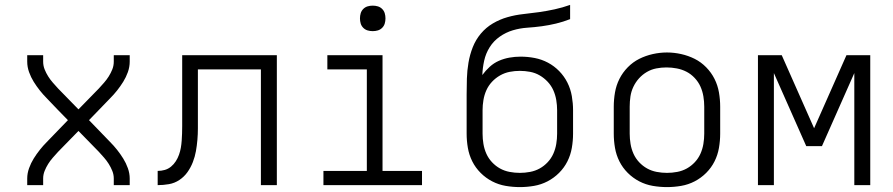

<svg xmlns="http://www.w3.org/2000/svg" viewBox="-20 -755 3640 783"><path d="M91 0V-27Q91 -48 98.5 -69Q106 -90 117.5 -108.5Q129 -127 142.5 -144Q156 -161 171 -176L257 -265L214 -309L171 -354Q156 -369 142.5 -386Q129 -403 117.5 -421.5Q106 -440 98.5 -461Q91 -482 91 -504V-530H156V-504Q156 -487 162 -472Q168 -457 176.5 -443.5Q185 -430 195.5 -418Q206 -406 217 -394L300 -309L383 -394Q394 -406 404.5 -418Q415 -430 423.5 -443.5Q432 -457 438 -472Q444 -487 444 -504V-530H509V-504Q509 -482 501.5 -461Q494 -440 482.5 -421.5Q471 -403 457.5 -386Q444 -369 429 -354L343 -265L429 -176Q444 -161 457.5 -144Q471 -127 482.5 -108.5Q494 -90 501.5 -69Q509 -48 509 -27V0H444V-27Q444 -43 438 -58Q432 -73 423.5 -86.5Q415 -100 404.5 -112Q394 -124 383 -136L300 -221L217 -136Q206 -124 195.5 -112Q185 -100 176.5 -86.5Q168 -73 162 -58Q156 -43 156 -27V0Z M623 0V-58Q638 -58 652 -62Q666 -66 677.5 -75.5Q689 -85 697 -97.5Q705 -110 710 -124Q715 -138 717.5 -152.5Q720 -167 721 -181.5Q722 -196 722.5 -211Q723 -226 723 -241Q723 -251 723 -262Q723 -273 723 -283V-530H1109V0H1044V-472H787V-283Q787 -282 787 -282Q787 -282 787 -281V-277Q787 -254 787 -231Q787 -208 785 -184.5Q783 -161 779 -138.5Q775 -116 766.5 -94Q758 -72 744.5 -53Q731 -34 711.5 -21Q692 -8 669 -4Q646 0 623 0Z M1299 0V-58H1476V-472H1315V-530H1540V-58H1701V0ZM1500 -628Q1489 -628 1479 -631Q1469 -634 1461.5 -641.5Q1454 -649 1451 -659Q1448 -669 1448 -680Q1448 -691 1451 -701Q1454 -711 1461.5 -718.5Q1469 -726 1479 -729Q1489 -732 1500 -732Q1511 -732 1521 -729Q1531 -726 1538.5 -718.5Q1546 -711 1549 -701Q1552 -691 1552 -680Q1552 -669 1549 -659Q1546 -649 1538.5 -641.5Q1531 -634 1521 -631Q1511 -628 1500 -628Z M2100 8Q2071 8 2042 3Q2013 -2 1987 -15.5Q1961 -29 1940 -50Q1919 -71 1906 -97Q1893 -123 1888 -152Q1883 -181 1883 -210V-306Q1883 -322 1883 -338Q1883 -354 1883 -370Q1883 -402 1884 -434.5Q1885 -467 1890.5 -499.5Q1896 -532 1908 -562.5Q1920 -593 1941 -618Q1962 -643 1990 -659.5Q2018 -676 2049.5 -685Q2081 -694 2113.5 -697.5Q2146 -701 2178 -705.5Q2210 -710 2242 -717Q2274 -724 2305 -735V-677Q2277 -666 2248 -659Q2219 -652 2189.5 -648Q2160 -644 2130 -642Q2100 -640 2071.5 -631.5Q2043 -623 2018 -605.5Q1993 -588 1977 -562.5Q1961 -537 1954.5 -507.5Q1948 -478 1947 -449Q1960 -467 1977 -482.5Q1994 -498 2014.5 -507Q2035 -516 2057.5 -520Q2080 -524 2103 -524Q2132 -524 2160.5 -518.5Q2189 -513 2214.5 -499.5Q2240 -486 2260.5 -465Q2281 -444 2294 -418Q2307 -392 2312 -363Q2317 -334 2317 -306V-210Q2317 -181 2312 -152Q2307 -123 2294 -97Q2281 -71 2260 -50Q2239 -29 2213 -15.5Q2187 -2 2158 3Q2129 8 2100 8ZM2100 -50Q2121 -50 2142 -54Q2163 -58 2181 -68Q2199 -78 2213.5 -93.5Q2228 -109 2236.5 -128Q2245 -147 2248.5 -168Q2252 -189 2252 -210V-306Q2252 -326 2248.5 -347Q2245 -368 2236.5 -387Q2228 -406 2213.5 -421.5Q2199 -437 2181 -447.5Q2163 -458 2142 -462Q2121 -466 2100 -466Q2079 -466 2058.5 -462Q2038 -458 2019.5 -447.5Q2001 -437 1986.5 -421.5Q1972 -406 1963.5 -387Q1955 -368 1951.5 -347Q1948 -326 1948 -306V-210Q1948 -189 1951.5 -168Q1955 -147 1963.5 -128Q1972 -109 1986.5 -93.5Q2001 -78 2019 -68Q2037 -58 2058 -54Q2079 -50 2100 -50Z M2700 8Q2671 8 2642 3Q2613 -2 2587 -15.5Q2561 -29 2540 -50Q2519 -71 2506 -97Q2493 -123 2488 -152Q2483 -181 2483 -210V-320Q2483 -349 2488 -378Q2493 -407 2506 -433Q2519 -459 2540 -480.5Q2561 -502 2587 -515Q2613 -528 2642 -534.5Q2671 -541 2700 -541Q2729 -541 2758 -534.5Q2787 -528 2813 -515Q2839 -502 2860 -480.5Q2881 -459 2894 -433Q2907 -407 2912 -378Q2917 -349 2917 -320V-210Q2917 -181 2912 -152Q2907 -123 2894 -97Q2881 -71 2860 -50Q2839 -29 2813 -15.5Q2787 -2 2758 3Q2729 8 2700 8ZM2700 -50Q2721 -50 2742 -54Q2763 -58 2781 -68Q2799 -78 2813.5 -93.5Q2828 -109 2836.5 -128Q2845 -147 2848.5 -168Q2852 -189 2852 -210V-320Q2852 -341 2848.5 -362Q2845 -383 2836.5 -402Q2828 -421 2813 -437Q2798 -453 2779.5 -462.5Q2761 -472 2740 -476Q2719 -480 2698 -480Q2677 -480 2656.5 -476Q2636 -472 2618 -461.5Q2600 -451 2586 -435.5Q2572 -420 2563 -401Q2554 -382 2551 -361.5Q2548 -341 2548 -320V-210Q2548 -189 2551.5 -168Q2555 -147 2563.5 -128Q2572 -109 2586.5 -93.5Q2601 -78 2619 -68Q2637 -58 2658 -54Q2679 -50 2700 -50Z M3071 0V-530H3168L3300 -232L3432 -530H3529V0H3464V-457L3332 -159H3268L3136 -457V0Z"/></svg>

Font: Iosevka Curly Light Extended
Style: Regular
Weight: 300
Width: 7
Monospace: yes
Designer: Belleve Invis
Foundry: Belleve Invis
Version: Version 11.1.0; ttfautohint (v1.8.3)